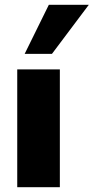

<svg xmlns="http://www.w3.org/2000/svg" viewBox="-20 -782 391 802"><path d="M52 0V-492H230V0ZM83 -557 184 -762H351L197 -557Z"/></svg>

Font: Nunito Sans 12pt Black
Style: Regular
Weight: 900
Designer: Vernon Adams
Foundry: Vernon Adams
Version: Version 3.101;gftools[0.9.27]